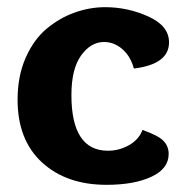

<svg xmlns="http://www.w3.org/2000/svg" viewBox="-20 -505 517 535"><path d="M281 -85Q312 -85 339.5 -100.5Q367 -116 377 -143Q422 -127 436 -112Q450 -97 450 -76Q450 -35 402 -12.5Q354 10 277 10Q165 10 97 -52.5Q29 -115 29 -227Q29 -293 51.5 -344Q74 -395 110 -425Q146 -455 188 -470Q230 -485 273 -485Q336 -485 393.5 -459Q451 -433 451 -387Q451 -326 353 -314Q344 -348 321 -368Q298 -388 270 -388Q233 -388 206 -350.5Q179 -313 179 -240Q179 -85 281 -85Z"/></svg>

Font: Overlock Black
Style: Regular
Weight: 900
Designer: Dario Muhafara
Foundry: Dario Manuel Muhafara
Version: Version 1.002